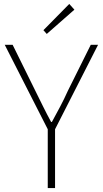

<svg xmlns="http://www.w3.org/2000/svg" viewBox="-20 -953 522 973"><path d="M222 0H259V-298L477 -726H440L324 -493C300 -439 272 -388 243 -335H239C210 -388 186 -439 159 -493L44 -726H4L222 -298ZM217 -781 357 -904 331 -933 200 -800Z"/></svg>

Font: Noto Sans T Chinese Thin
Style: Regular
Weight: 100
Designer: Ryoko NISHIZUKA (kana & ideographs); Paul D. Hunt (Latin, Greek & Cyrillic); Wenlong ZHANG (bopomofo); Sandoll Communica
Foundry: Adobe Systems Incorporated
Version: Version 1.000;PS 1;hotconv 1.0.78;makeotf.lib2.5.61930